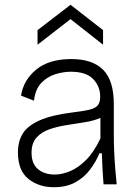

<svg xmlns="http://www.w3.org/2000/svg" viewBox="-20 -771 580 803"><path d="M205 12Q142 12 98.5 -23Q55 -58 55 -134Q55 -179 75 -212Q95 -245 145.5 -267.5Q196 -290 285 -301Q326 -306 351 -311.5Q376 -317 387.5 -329Q399 -341 399 -367Q399 -410 369.5 -440.5Q340 -471 276 -471Q246 -471 212.5 -461Q179 -451 153.5 -425Q128 -399 122 -350L68 -371Q78 -436 131.5 -480Q185 -524 278 -524Q367 -524 411.5 -479Q456 -434 456 -336V-204Q456 -175 457.5 -138.5Q459 -102 462 -65.5Q465 -29 468 0H413Q410 -36 408.5 -67.5Q407 -99 406 -130H396Q381 -94 356.5 -61.5Q332 -29 295 -8.5Q258 12 205 12ZM209 -41Q239 -41 273 -55Q307 -69 340 -102Q373 -135 400 -192V-278Q373 -266 336 -260Q299 -254 260 -248Q221 -242 187.5 -230.5Q154 -219 133 -196Q112 -173 112 -132Q112 -86 139 -63.5Q166 -41 209 -41ZM137 -584V-645L275 -751L411 -645V-584L275 -691Z"/></svg>

Font: Bricolage Grotesque 12pt ExtraLight
Style: Regular
Weight: 200
Designer: Mathieu Triay
Foundry: Atelier Triay
Version: Version 1.001; ttfautohint (v1.8.4.7-5d5b);gftools[0.9.33.de